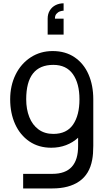

<svg xmlns="http://www.w3.org/2000/svg" viewBox="-20 -856 640 1132"><path d="M355 -746V-652H261V-746Q261 -774 273.8 -794.5Q286.5 -815 308 -825.8Q329.5 -836.5 355 -836.5V-793Q346 -793 334 -789Q322 -785 312.8 -774.5Q303.5 -764 304 -746ZM530 -270.5V3.5Q530 52 523.5 86.5Q508 171 447.5 213Q387 255 288.5 255H116.5V169H289Q442 169 440.5 2.5V-44Q409.5 -15.5 369.2 -0.2Q329 15 282 15Q208 15 153.2 -22.2Q98.5 -59.5 69.2 -124.2Q40 -189 40 -270.5Q40 -351 71.8 -415.8Q103.5 -480.5 160.8 -517.8Q218 -555 290.5 -555Q366 -555 420 -518.2Q474 -481.5 502 -417.2Q530 -353 530 -270.5ZM448.5 -270.5Q448.5 -364 409.8 -418.8Q371 -473.5 294.5 -473.5Q134.5 -473.5 134.5 -270.5Q134.5 -212 152.8 -165.8Q171 -119.5 207 -93Q243 -66.5 294.5 -66.5Q373 -66.5 410.8 -121.5Q448.5 -176.5 448.5 -270.5Z"/></svg>

Font: CCSD_manrope Medium
Style: Regular
Weight: 500
Designer: Mikhail Sharanda
Foundry: Mikhail Sharanda
Version: Version 4.503